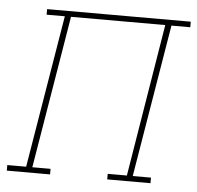

<svg xmlns="http://www.w3.org/2000/svg" viewBox="-81 -575 636 619"><g transform="rotate(5 237.5 -265.0)"><path d="M-37 0V-18H24L106 -512H47V-530H512V-512H451L369 -18H428V0H288V-18H350L431 -512H126L44 -18H103V0Z"/></g></svg>

Font: Iosevka Slab Thin Oblique
Style: Regular
Weight: 100
Italic angle: -9°
Monospace: yes
Designer: Belleve Invis
Foundry: Belleve Invis
Version: Version 11.1.0; ttfautohint (v1.8.3)